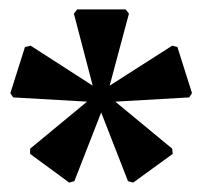

<svg xmlns="http://www.w3.org/2000/svg" viewBox="-20 -795 430 408"><path d="M263 -407 252 -410 195 -556 138 -410 127 -407 44 -468V-479L165 -579L8 -588L2 -597L33 -695L45 -698L177 -613L137 -766L144 -775H247L254 -766L213 -613L346 -698L357 -695L388 -597L382 -588L225 -579L346 -479L347 -468Z"/></svg>

Font: Platypi Light
Style: Regular
Weight: 400
Version: Version 1.200